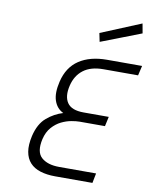

<svg xmlns="http://www.w3.org/2000/svg" viewBox="-99 -1007 864 1081"><g transform="rotate(10 333.0 -466.5)"><path d="M627 -933 637 -878 407 -789 397 -838ZM505 0H291Q244 0 207 -11.5Q170 -23 147.5 -47.5Q125 -72 118.5 -110Q112 -148 124 -201Q141 -273 183 -308.5Q225 -344 275 -359Q237 -377 222.5 -419.5Q208 -462 224 -529Q244 -614 306.5 -655.5Q369 -697 466 -697H666L653 -641H455Q383 -641 340.5 -608.5Q298 -576 284 -517Q269 -454 293.5 -418Q318 -382 387 -382H531L519 -327H374Q355 -327 327 -322Q299 -317 270.5 -303Q242 -289 218.5 -262.5Q195 -236 185 -194Q168 -119 203 -87.5Q238 -56 305 -56H516Z"/></g></svg>

Font: Panefresco 250wt
Style: Italic
Weight: 300
Version: Version 1.000